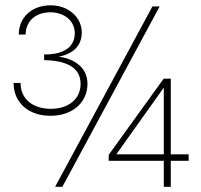

<svg xmlns="http://www.w3.org/2000/svg" viewBox="-20 -722 775 742"><path d="M175.5 -274.5C259 -274.5 318 -325 318 -398C318 -466.5 259.5 -496.5 206.5 -503C260.5 -512.5 296 -544.5 296 -595.5C296 -656.5 243.5 -701.5 175.5 -701.5C103 -701.5 52.5 -654.5 52.5 -588.5H79C80 -644.5 122 -674.5 174.5 -674.5C228.5 -674.5 269 -641.5 269 -593.5C269 -527.5 204.5 -510.5 150.5 -511.5V-489.5C235.5 -488.5 291.5 -461.5 291.5 -398C291.5 -338.5 244 -301.5 176.5 -301.5C106.5 -301.5 59.5 -339.5 59.5 -401.5H32.5C32.5 -326 89 -274.5 175.5 -274.5ZM193 0H221L597 -697H569ZM400 -100.5H613V0H640V-100.5H709V-125.5H640V-418H612.5L400 -123.5ZM429.5 -125.5 613 -383.5V-125.5Z"/></svg>

Font: HK Grotesk ExtraLight
Style: Regular
Weight: 200
Designer: Alfredo Marco Pradil
Foundry: Hanken Design Co.
Version: Version 3.001;FEAKit 1.0